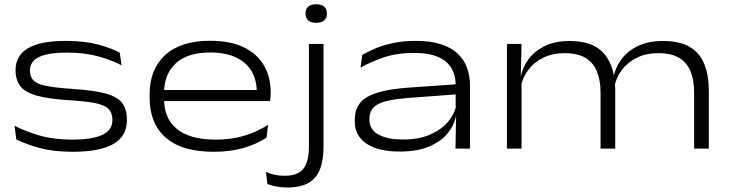

<svg xmlns="http://www.w3.org/2000/svg" viewBox="-20 -678 3334 876"><path d="M312.5 14.5Q223 14.5 159.5 -3.2Q96 -21 54.5 -41.5L46.5 -104Q97.5 -78 161.5 -59.5Q225.5 -41 310 -41Q400 -41 446.5 -62.5Q493 -84 493 -130.5Q493 -163.5 474.5 -181.5Q456 -199.5 412 -208Q368 -216.5 291.5 -221Q200 -227 147.5 -241.8Q95 -256.5 73 -284.5Q51 -312.5 51 -357.5V-358Q51 -424 107.5 -457.8Q164 -491.5 282 -491.5Q365.5 -491.5 427.5 -474.8Q489.5 -458 526.5 -437.5L534.5 -380Q489.5 -404 427.8 -421Q366 -438 286.5 -438Q224.5 -438 187 -428.2Q149.5 -418.5 133 -400.2Q116.5 -382 116.5 -357Q116.5 -327.5 132.8 -311Q149 -294.5 191 -286Q233 -277.5 309.5 -272.5Q403 -266.5 457.8 -252.5Q512.5 -238.5 535.8 -210Q559 -181.5 559 -130.5Q559 -56 496.8 -20.8Q434.5 14.5 312.5 14.5Z M955 14.5Q809.5 14.5 736 -50.2Q662.5 -115 662.5 -233V-245.5Q662.5 -362 733.5 -427Q804.5 -492 939 -492Q1030 -492 1091.5 -462.5Q1153 -433 1184 -380Q1215 -327 1215 -257V-254.5Q1215 -245.5 1214.2 -235.5Q1213.5 -225.5 1212 -217H1149.5Q1150.5 -226 1151 -237.2Q1151.5 -248.5 1151.5 -259Q1151.5 -313.5 1127.5 -353.8Q1103.5 -394 1056 -416.2Q1008.5 -438.5 939 -438.5Q835.5 -438.5 782 -389Q728.5 -339.5 728.5 -253V-246.5V-239V-226.5Q728.5 -184.5 742.2 -150.2Q756 -116 784.8 -91.5Q813.5 -67 858 -54Q902.5 -41 964.5 -41Q1033.5 -41 1092 -58Q1150.5 -75 1203.5 -108.5L1196 -50Q1149 -19.5 1089.8 -2.5Q1030.5 14.5 955 14.5ZM692.5 -217V-267.5H1198V-217Z M1389.5 -86V-477.5H1456V-86ZM1422.5 -574Q1398.5 -574 1386.2 -585Q1374 -596 1374 -615.5V-617.5Q1374 -637 1386.2 -647.8Q1398.5 -658.5 1422.5 -658.5Q1447 -658.5 1459.2 -647.5Q1471.5 -636.5 1471.5 -617.5V-615.5Q1471.5 -596 1459.2 -585Q1447 -574 1422.5 -574ZM1290.5 177.5Q1264 177.5 1240.2 172.8Q1216.5 168 1200 161.5L1193.5 106.5Q1212.5 115 1233.5 119.5Q1254.5 124 1277 124Q1340.5 124 1365 90.8Q1389.5 57.5 1389.5 -8V-149H1456V-6.5Q1456 52.5 1440.2 93.5Q1424.5 134.5 1388.2 156Q1352 177.5 1290.5 177.5Z M2058 0 2061 -148.5 2059 -163.5V-278V-289Q2059 -360 2012.5 -398.2Q1966 -436.5 1869 -436.5Q1789.5 -436.5 1729 -415.5Q1668.5 -394.5 1625 -369.5L1632.5 -427Q1655.5 -441 1690.2 -456Q1725 -471 1771.8 -481.2Q1818.5 -491.5 1877.5 -491.5Q1943.5 -491.5 1990.8 -476.5Q2038 -461.5 2067.5 -434Q2097 -406.5 2110.8 -368.8Q2124.5 -331 2124.5 -285V0ZM1803 13.5Q1707.5 13.5 1653 -22Q1598.5 -57.5 1598.5 -125V-131Q1598.5 -204 1657 -236.5Q1715.5 -269 1842 -278L2068 -294L2069 -248L1847.5 -231.5Q1747 -224 1706.2 -203.5Q1665.5 -183 1665.5 -136V-131.5Q1665.5 -87.5 1706 -64.5Q1746.5 -41.5 1819.5 -41.5Q1889 -41.5 1940 -63Q1991 -84.5 2022.2 -120.2Q2053.5 -156 2062.5 -199.5L2075 -151H2061Q2053.5 -109 2023.5 -71.2Q1993.5 -33.5 1939 -10Q1884.5 13.5 1803 13.5Z M3147 0V-256Q3147 -310 3131.5 -350.2Q3116 -390.5 3080.2 -413Q3044.5 -435.5 2983 -435.5Q2927 -435.5 2884.8 -414.2Q2842.5 -393 2816.2 -357.5Q2790 -322 2782 -277.5L2769 -327.5H2779Q2788 -370.5 2815.5 -407.8Q2843 -445 2890.2 -468Q2937.5 -491 3005 -491Q3081 -491 3126.8 -464Q3172.5 -437 3193.2 -386Q3214 -335 3214 -263.5V0ZM2293 0V-477.5H2359.5L2356 -328.5L2359.5 -320V0ZM2720 0V-256Q2720 -310 2704.2 -350.2Q2688.5 -390.5 2652.8 -413Q2617 -435.5 2555.5 -435.5Q2500 -435.5 2457.5 -414.2Q2415 -393 2389 -357Q2363 -321 2354.5 -276.5L2344 -327H2356Q2363.5 -370 2390.8 -407.2Q2418 -444.5 2465 -467.8Q2512 -491 2578 -491Q2672 -491 2721.5 -447.8Q2771 -404.5 2783 -320Q2785 -307.5 2786 -294.2Q2787 -281 2787 -270V0Z"/></svg>

Font: Anek Latin Expanded Light
Style: Regular
Weight: 300
Width: 7
Designer: Yesha Goshar
Foundry: Ek Type
Version: Version 1.003